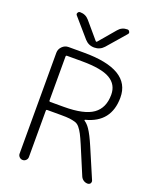

<svg xmlns="http://www.w3.org/2000/svg" viewBox="-170 -1075 946 1154"><g transform="rotate(20 302.5 -498.5)"><path d="M154.3 -354.5Q147.5 -354.5 147.5 -347.7V-50.8Q147.5 -39.1 138.7 -30.3Q129.9 -21.5 117.7 -21.5Q105.5 -21.5 96.7 -30.3Q87.9 -39.1 87.9 -50.8V-696.3Q87.9 -719.7 105 -736.8Q122.1 -753.9 145.5 -753.9H244.1Q542 -753.9 542 -575.2Q542 -416 387.7 -377Q385.7 -376 385.7 -374Q385.7 -372.1 386.7 -371.1Q405.3 -359.4 421.9 -335Q443.4 -303.7 471.7 -237.3L551.8 -49.8Q553.7 -45.9 553.7 -42Q553.7 -36.1 550.8 -30.3Q543.9 -21.5 533.2 -21.5Q518.6 -21.5 506.8 -29.3Q495.1 -37.1 489.3 -49.8L414.1 -228.5Q397.5 -267.6 386.7 -288.1Q376 -308.6 363.3 -324.2Q350.6 -339.8 334 -344.7Q317.4 -349.6 298.3 -352.1Q279.3 -354.5 241.2 -354.5ZM248 -701.2H154.3Q147.5 -701.2 147.5 -693.4V-414.1Q147.5 -406.2 154.3 -406.2H241.2Q371.1 -406.2 427.7 -446.8Q484.4 -487.3 484.4 -572.3Q484.4 -636.7 430.2 -668.9Q376 -701.2 248 -701.2ZM441.4 -974.6Q452.1 -974.6 456.1 -964.8Q458 -961.9 458 -958Q458 -953.1 453.1 -948.2L351.6 -831.1Q327.1 -803.7 290.5 -803.7Q253.9 -803.7 229.5 -831.1L127.9 -948.2Q123 -953.1 123 -958Q123 -961.9 125 -964.8Q128.9 -974.6 139.6 -974.6Q174.8 -974.6 197.3 -948.2L286.1 -843.8Q291 -837.9 295.9 -843.8L383.8 -947.3Q406.2 -974.6 441.4 -974.6Z"/></g></svg>

Font: irohamaru Light
Style: Regular
Weight: 200
Designer: [Source Han Sans]
Ryoko NISHIZUKA  (kana & ideographs); Paul D. Hunt (Latin, Greek & Cyrillic); Wenlong ZHANG  (bopomofo
Version: Version 1.01